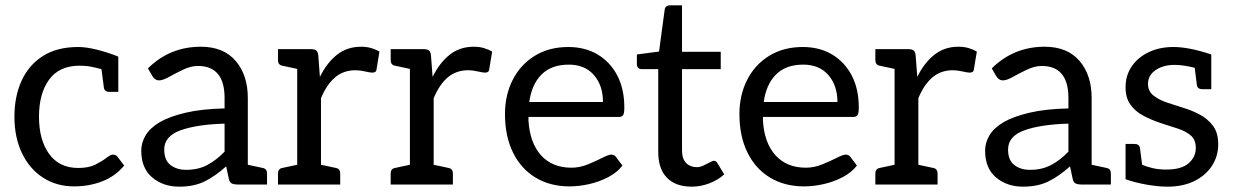

<svg xmlns="http://www.w3.org/2000/svg" viewBox="-20 -691 4619 719"><path d="M258 7Q192 7 141.5 -25.5Q91 -58 62.5 -117Q34 -176 34 -254Q34 -330 61 -389Q88 -448 141 -481.5Q194 -515 273 -515Q304 -515 345 -504.5Q386 -494 423 -479V-347H390Q371 -347 369 -363L360 -432Q342 -437 322 -441Q302 -445 278 -445Q202 -445 164 -393Q126 -341 126 -254Q126 -167 164 -114.5Q202 -62 273 -62Q312 -62 337 -74.5Q362 -87 378 -99.5Q394 -112 403 -112Q414 -112 420 -104L445 -71Q412 -31 363 -12Q314 7 258 7Z M651 8Q591 8 550 -26.5Q509 -61 509 -127Q509 -157 525.5 -184.5Q542 -212 579 -234Q616 -255 675.5 -269Q735 -283 821 -285V-324Q821 -444 721 -444Q695 -444 666.5 -430.5Q638 -417 614 -403.5Q590 -390 576 -390Q567 -390 560.5 -395Q554 -400 550 -407L534 -435Q616 -516 732 -516Q817 -516 862.5 -463Q908 -410 908 -324V-74L964 -62Q980 -59 980 -41V0H869Q856 0 848 -4Q840 -8 837 -21L827 -68Q787 -32 747 -12Q707 8 651 8ZM677 -55Q722 -55 756 -73Q790 -91 821 -123V-228Q717 -225 656 -203Q595 -181 595 -131Q595 -91 618.5 -73Q642 -55 677 -55Z M1021 0V-41Q1021 -59 1037 -62L1093 -74V-433L1037 -445Q1021 -448 1021 -466V-507H1144Q1159 -507 1165 -501.5Q1171 -496 1172 -482L1178 -403Q1204 -456 1242 -486Q1280 -516 1332 -516Q1353 -516 1370 -511Q1387 -506 1401 -498L1390 -431Q1389 -419 1374 -419Q1367 -419 1347 -423.5Q1327 -428 1312 -428Q1266 -428 1234.5 -401Q1203 -374 1182 -323V-74L1238 -62Q1254 -59 1254 -41V0Z M1443 0V-41Q1443 -59 1459 -62L1515 -74V-433L1459 -445Q1443 -448 1443 -466V-507H1566Q1581 -507 1587 -501.5Q1593 -496 1594 -482L1600 -403Q1626 -456 1664 -486Q1702 -516 1754 -516Q1775 -516 1792 -511Q1809 -506 1823 -498L1812 -431Q1811 -419 1796 -419Q1789 -419 1769 -423.5Q1749 -428 1734 -428Q1688 -428 1656.5 -401Q1625 -374 1604 -323V-74L1660 -62Q1676 -59 1676 -41V0Z M2113 7Q2040 7 1985.5 -26Q1931 -59 1901 -120Q1871 -181 1871 -264Q1871 -335 1900 -392Q1929 -449 1982.5 -482Q2036 -515 2108 -515Q2171 -515 2218 -487Q2265 -459 2291.5 -408.5Q2318 -358 2318 -288Q2318 -267 2313.5 -260Q2309 -253 2296 -253H1959V-240Q1964 -156 2006 -109.5Q2048 -63 2120 -63Q2151 -63 2181.5 -75.5Q2212 -88 2235.5 -100Q2259 -112 2269 -112Q2280 -112 2286 -104L2311 -71Q2291 -45 2257.5 -27.5Q2224 -10 2186 -1.5Q2148 7 2113 7ZM1962 -309H2238Q2238 -371 2204 -410Q2170 -449 2110 -449Q2045 -449 2008 -412Q1971 -375 1962 -309Z M2570 8Q2510 8 2477.5 -25.5Q2445 -59 2445 -122V-432H2384Q2365 -432 2365 -452V-487L2448 -498L2469 -654Q2471 -671 2489 -671H2534V-497H2679V-432H2534V-128Q2534 -96 2549.5 -80.5Q2565 -65 2590 -65Q2601 -65 2614 -71Q2627 -77 2638 -83Q2649 -89 2654 -89Q2661 -89 2666 -81L2692 -38Q2669 -17 2636.5 -4.5Q2604 8 2570 8Z M2991 7Q2918 7 2863.5 -26Q2809 -59 2779 -120Q2749 -181 2749 -264Q2749 -335 2778 -392Q2807 -449 2860.5 -482Q2914 -515 2986 -515Q3049 -515 3096 -487Q3143 -459 3169.5 -408.5Q3196 -358 3196 -288Q3196 -267 3191.5 -260Q3187 -253 3174 -253H2837V-240Q2842 -156 2884 -109.5Q2926 -63 2998 -63Q3029 -63 3059.5 -75.5Q3090 -88 3113.5 -100Q3137 -112 3147 -112Q3158 -112 3164 -104L3189 -71Q3169 -45 3135.5 -27.5Q3102 -10 3064 -1.5Q3026 7 2991 7ZM2840 -309H3116Q3116 -371 3082 -410Q3048 -449 2988 -449Q2923 -449 2886 -412Q2849 -375 2840 -309Z M3258 0V-41Q3258 -59 3274 -62L3330 -74V-433L3274 -445Q3258 -448 3258 -466V-507H3381Q3396 -507 3402 -501.5Q3408 -496 3409 -482L3415 -403Q3441 -456 3479 -486Q3517 -516 3569 -516Q3590 -516 3607 -511Q3624 -506 3638 -498L3627 -431Q3626 -419 3611 -419Q3604 -419 3584 -423.5Q3564 -428 3549 -428Q3503 -428 3471.5 -401Q3440 -374 3419 -323V-74L3475 -62Q3491 -59 3491 -41V0Z M3811 8Q3751 8 3710 -26.5Q3669 -61 3669 -127Q3669 -157 3685.5 -184.5Q3702 -212 3739 -234Q3776 -255 3835.5 -269Q3895 -283 3981 -285V-324Q3981 -444 3881 -444Q3855 -444 3826.5 -430.5Q3798 -417 3774 -403.5Q3750 -390 3736 -390Q3727 -390 3720.5 -395Q3714 -400 3710 -407L3694 -435Q3776 -516 3892 -516Q3977 -516 4022.5 -463Q4068 -410 4068 -324V-74L4124 -62Q4140 -59 4140 -41V0H4029Q4016 0 4008 -4Q4000 -8 3997 -21L3987 -68Q3947 -32 3907 -12Q3867 8 3811 8ZM3837 -55Q3882 -55 3916 -73Q3950 -91 3981 -123V-228Q3877 -225 3816 -203Q3755 -181 3755 -131Q3755 -91 3778.5 -73Q3802 -55 3837 -55Z M4352 8Q4316 8 4271.5 0Q4227 -8 4195 -20V-152H4228Q4247 -152 4249 -136L4257 -74Q4273 -67 4296 -61.5Q4319 -56 4347 -56Q4404 -56 4431 -79.5Q4458 -103 4458 -137Q4458 -167 4440 -183Q4422 -199 4392 -209Q4362 -219 4327 -230Q4291 -242 4261 -258Q4231 -274 4213 -299.5Q4195 -325 4195 -364Q4195 -409 4218.5 -443Q4242 -477 4282.5 -496Q4323 -515 4374 -515Q4433 -515 4516 -487V-357H4483Q4464 -357 4462 -373L4454 -437Q4435 -442 4415.5 -445Q4396 -448 4379 -448Q4336 -448 4307.5 -428.5Q4279 -409 4279 -377Q4279 -349 4300.5 -332.5Q4322 -316 4353 -306Q4384 -296 4412 -287Q4445 -277 4474.5 -261Q4504 -245 4523 -219Q4542 -193 4542 -151Q4542 -106 4518.5 -70Q4495 -34 4452.5 -13Q4410 8 4352 8Z"/></svg>

Font: Aleo
Style: Regular
Weight: 400
Designer: Alessio Laiso
Foundry: Alessio Laiso
Version: Version 2.001; ttfautohint (v1.8.4.7-5d5b);gftools[0.9.29]